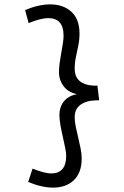

<svg xmlns="http://www.w3.org/2000/svg" viewBox="-20 -726 568 879"><path d="M223 133Q198 133 169 126.5Q140 120 109 107L129 46Q155 56 176.5 62Q198 68 216 68Q248 68 265.5 48Q283 28 283 -13Q283 -26 278.5 -49Q274 -72 267.5 -100Q261 -128 256.5 -154Q252 -180 252 -199Q252 -237 273 -262.5Q294 -288 333 -295Q294 -302 272 -330.5Q250 -359 250 -396Q250 -414 253 -437Q256 -460 260.5 -484Q265 -508 268 -528.5Q271 -549 271 -561Q271 -604 253 -623.5Q235 -643 202 -643Q183 -643 160 -637Q137 -631 111 -620L95 -680Q126 -693 155 -699.5Q184 -706 209 -706Q270 -706 307 -672Q344 -638 344 -572Q344 -544 338.5 -517.5Q333 -491 327.5 -465Q322 -439 322 -412Q322 -386 332 -370Q342 -354 358.5 -346Q375 -338 393 -335.5Q411 -333 426 -334L434 -267Q419 -267 399.5 -265Q380 -263 362 -254.5Q344 -246 333 -230.5Q322 -215 322 -189Q322 -169 327 -145Q332 -121 338 -96Q344 -71 349 -46.5Q354 -22 354 -1Q354 65 318 99Q282 133 223 133Z"/></svg>

Font: Truculenta Medium
Style: Regular
Weight: 500
Version: Version 1.002